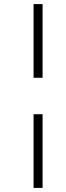

<svg xmlns="http://www.w3.org/2000/svg" viewBox="-20 -750 324 938"><path d="M144 -370H188V-730H144ZM144 168H188V-192H144Z"/></svg>

Font: Old Standard
Style: Italic
Weight: 400
Italic angle: -15.2°
Designer: Alexey Kryukov <alexios@thessalonica.org.ru>
Version: Version 2.0